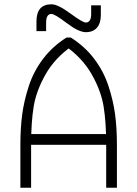

<svg xmlns="http://www.w3.org/2000/svg" viewBox="-20 -875 640 895"><path d="M310 -700H290L285 -660Q364 -605 407.5 -528.5Q451 -452 463 -378.5Q475 -305 475 -200V0H525V-200Q525 -277 516.5 -341.5Q508 -406 485.5 -474.5Q463 -543 419 -601Q375 -659 310 -700ZM290 -700Q225 -659 181 -601Q137 -543 114.5 -474.5Q92 -406 83.5 -341.5Q75 -277 75 -200V0H125V-200Q125 -305 137 -378.5Q149 -452 192.5 -528.5Q236 -605 315 -660ZM500 -200V-250H100V-200ZM380 -725Q347 -725 291 -767.5Q235 -810 220 -810Q195 -810 195 -770V-730H150V-775Q150 -855 220 -855Q250 -855 307.5 -812.5Q365 -770 380 -770Q405 -770 405 -810V-850H450V-805Q450 -767 432 -746Q414 -725 380 -725Z"/></svg>

Font: Millimetre
Style: Light
Weight: 200
Designer: Jérémy Landes
Version: Version 1.0